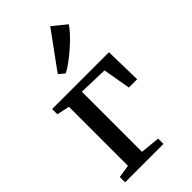

<svg xmlns="http://www.w3.org/2000/svg" viewBox="-258 -923 998 998"><g transform="rotate(-45 241.0 -424.5)"><path d="M30.5 0V-39L101.5 -50V-484L31.5 -499V-537.5H449L453.5 -334.5H392.5L366 -487L204.5 -492V-50L312.5 -39V0ZM211.5 -619 180.5 -645 329 -849 404 -788Q392.5 -769 369 -744Q345.5 -719 317 -694Q288.5 -669 260.8 -648.8Q233 -628.5 213 -619Z"/></g></svg>

Font: Merriweather 60pt
Style: Regular
Weight: 400
Version: Version 2.100